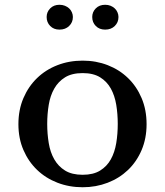

<svg xmlns="http://www.w3.org/2000/svg" viewBox="-20 -769 691 804"><path d="M593.8 -249Q593.8 -189.5 573 -140.6Q552.2 -91.8 515.9 -57.1Q479.5 -22.5 430.7 -3.7Q381.8 15.1 326.2 15.1Q269.5 15.1 220.5 -3.9Q171.4 -22.9 135.3 -57.6Q99.1 -92.3 78.1 -140.9Q57.1 -189.5 57.1 -249Q57.1 -309.1 78.1 -358.2Q99.1 -407.2 135.3 -442.1Q171.4 -477.1 220.5 -496.1Q269.5 -515.1 326.2 -515.1Q382.3 -515.1 431.2 -496.1Q480 -477.1 516.1 -442.1Q552.2 -407.2 573 -358.2Q593.8 -309.1 593.8 -249ZM177.7 -250Q177.7 -208.5 184.1 -169.9Q190.4 -131.3 207.3 -101.8Q224.1 -72.3 252.7 -54.7Q281.2 -37.1 326.2 -37.1Q370.6 -37.1 399.2 -54.7Q427.7 -72.3 444.1 -101.8Q460.4 -131.3 466.8 -169.9Q473.1 -208.5 473.1 -250Q473.1 -291.5 466.8 -330.1Q460.4 -368.7 444.1 -398.2Q427.7 -427.7 399.2 -445.3Q370.6 -462.9 326.2 -462.9Q281.2 -462.9 252.7 -445.3Q224.1 -427.7 207.3 -398.2Q190.4 -368.7 184.1 -330.1Q177.7 -291.5 177.7 -250ZM229 -749Q241.2 -749 251.7 -744.9Q262.2 -740.7 269.5 -733.9Q276.9 -727.1 281 -717.5Q285.2 -708 285.2 -697.8Q285.2 -675.3 269.5 -660.2Q253.9 -645 229 -645Q205.1 -645 190.2 -660.2Q175.3 -675.3 175.3 -697.8Q175.3 -718.8 190.2 -733.9Q205.1 -749 229 -749ZM420.4 -749Q432.6 -749 442.9 -744.9Q453.1 -740.7 460.4 -733.9Q467.8 -727.1 471.9 -717.5Q476.1 -708 476.1 -697.8Q476.1 -675.3 460.7 -660.2Q445.3 -645 420.4 -645Q396 -645 381.1 -660.2Q366.2 -675.3 366.2 -697.8Q366.2 -718.8 381.1 -733.9Q396 -749 420.4 -749Z"/></svg>

Font: Artifika
Style: Medium
Weight: 500
Designer: Yulya Zhdanova | Cyreal.org
Foundry: Yulya Zhdanova | Cyreal
Version: Version 1.000